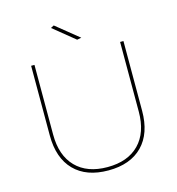

<svg xmlns="http://www.w3.org/2000/svg" viewBox="-127 -1000 1028 1113"><g transform="rotate(-15 387.0 -444.0)"><path d="M387 -17Q509 -17 576.5 -86Q644 -155 644 -281V-699H664V-281Q664 -145 591.5 -71Q519 3 387 3Q255 3 182.5 -71Q110 -145 110 -281V-699H130V-281Q130 -155 197.5 -86Q265 -17 387 -17ZM297 -891 433 -781 407 -776 278 -881Z"/></g></svg>

Font: Gontserrat Thin
Style: Regular
Weight: 250
Designer: Julieta Ulanovsky
Foundry: Julieta Ulanovsky
Version: Version 6.001